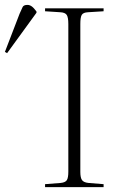

<svg xmlns="http://www.w3.org/2000/svg" viewBox="-129 -764 498 784"><path d="M55 0V-12L119 -17Q138 -19 144 -28.5Q150 -38 150 -63V-666Q150 -693 143.5 -703Q137 -713 117 -714L55 -718V-730H294V-718L230 -714Q211 -713 205 -703.5Q199 -694 199 -666V-62Q199 -38 206 -28.5Q213 -19 232 -17L294 -12V0ZM-100 -547 -109 -552 -49 -708Q-41 -727 -36.5 -735.5Q-32 -744 -17 -744Q-8 -744 0.5 -738Q9 -732 20 -717V-712Z"/></svg>

Font: Literata 72pt ExtraLight
Style: Regular
Weight: 200
Designer: Latin by Veronika Burian and Jose Scaglione. Greek by Irene Vlachou. Cyrillic by Vera Evstafieva.
Foundry: TypeTogether
Version: Version 3.002